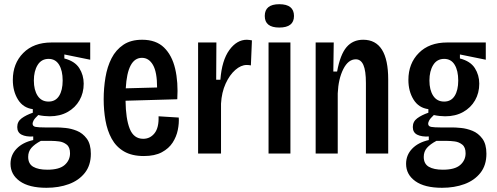

<svg xmlns="http://www.w3.org/2000/svg" viewBox="-20 -730 2362 913"><path d="M201 163Q118 163 74 131.5Q30 100 30 49Q30 7 59 -23Q88 -53 138 -64V-81Q104 -79 83 -89.5Q62 -100 62 -126Q62 -152 83 -167.5Q104 -183 136 -194V-211Q90 -217 65.5 -256.5Q41 -296 41 -350Q41 -428 90.5 -478Q140 -528 225 -528H409V-446L286 -471V-452Q336 -439 357 -406Q378 -373 378 -332Q378 -288 358 -253Q338 -218 301.5 -197.5Q265 -177 216 -177Q205 -177 190 -178.5Q175 -180 162 -183Q145 -167 140 -157.5Q135 -148 135 -142Q135 -129 150 -126.5Q165 -124 193 -124H251Q265 -124 291.5 -121.5Q318 -119 345.5 -108Q373 -97 392.5 -71Q412 -45 412 1Q412 56 383.5 92Q355 128 307.5 145.5Q260 163 201 163ZM211 -247Q244 -247 261 -274Q278 -301 278 -347Q278 -394 261 -422Q244 -450 211 -450Q177 -450 159 -421Q141 -392 141 -347Q141 -302 159 -274.5Q177 -247 211 -247ZM205 77Q262 77 287.5 54.5Q313 32 313 -1Q313 -30 297 -42.5Q281 -55 261 -57.5Q241 -60 227 -60H174Q144 -44 129 -26.5Q114 -9 114 16Q114 49 138 63Q162 77 205 77Z M664 12Q607 12 569.5 -10Q532 -32 511 -70.5Q490 -109 481.5 -157.5Q473 -206 473 -258Q473 -311 481.5 -362Q490 -413 510.5 -453Q531 -493 566.5 -517Q602 -541 656 -541Q722 -541 760 -504Q798 -467 813 -403Q828 -339 823 -258L577 -251Q578 -165 597 -117.5Q616 -70 661 -70Q694 -70 715 -96.5Q736 -123 734 -177L830 -171Q832 -144 825.5 -112Q819 -80 801 -52Q783 -24 749.5 -6Q716 12 664 12ZM655 -455Q586 -455 578 -310L727 -314Q727 -387 707.5 -421Q688 -455 655 -455Z M922 0V-528H1009L1008 -351H1028Q1035 -443 1070.5 -492Q1106 -541 1154 -541Q1160 -541 1166 -540Q1172 -539 1178 -538L1173 -419Q1164 -421 1153 -421Q1126 -421 1099 -397.5Q1072 -374 1053 -332.5Q1034 -291 1031 -237V0Z M1257 0V-528H1361V0ZM1308 -599Q1239 -599 1239 -654Q1239 -710 1308 -710Q1378 -710 1378 -654Q1378 -599 1308 -599Z M1481 0V-528H1567L1565 -390H1583Q1598 -471 1628 -506Q1658 -541 1707 -541Q1826 -541 1826 -352V0H1720V-335Q1720 -394 1708 -421Q1696 -448 1672 -448Q1636 -448 1612.5 -401.5Q1589 -355 1586 -286V0Z M2082 163Q1999 163 1955 131.5Q1911 100 1911 49Q1911 7 1940 -23Q1969 -53 2019 -64V-81Q1985 -79 1964 -89.5Q1943 -100 1943 -126Q1943 -152 1964 -167.5Q1985 -183 2017 -194V-211Q1971 -217 1946.5 -256.5Q1922 -296 1922 -350Q1922 -428 1971.5 -478Q2021 -528 2106 -528H2290V-446L2167 -471V-452Q2217 -439 2238 -406Q2259 -373 2259 -332Q2259 -288 2239 -253Q2219 -218 2182.5 -197.5Q2146 -177 2097 -177Q2086 -177 2071 -178.5Q2056 -180 2043 -183Q2026 -167 2021 -157.5Q2016 -148 2016 -142Q2016 -129 2031 -126.5Q2046 -124 2074 -124H2132Q2146 -124 2172.5 -121.5Q2199 -119 2226.5 -108Q2254 -97 2273.5 -71Q2293 -45 2293 1Q2293 56 2264.5 92Q2236 128 2188.5 145.5Q2141 163 2082 163ZM2092 -247Q2125 -247 2142 -274Q2159 -301 2159 -347Q2159 -394 2142 -422Q2125 -450 2092 -450Q2058 -450 2040 -421Q2022 -392 2022 -347Q2022 -302 2040 -274.5Q2058 -247 2092 -247ZM2086 77Q2143 77 2168.5 54.5Q2194 32 2194 -1Q2194 -30 2178 -42.5Q2162 -55 2142 -57.5Q2122 -60 2108 -60H2055Q2025 -44 2010 -26.5Q1995 -9 1995 16Q1995 49 2019 63Q2043 77 2086 77Z"/></svg>

Font: Bricolage Grotesque 12pt Condensed Medium
Style: Regular
Weight: 500
Width: 3
Designer: Mathieu Triay
Foundry: Atelier Triay
Version: Version 1.001; ttfautohint (v1.8.4.7-5d5b);gftools[0.9.33.de